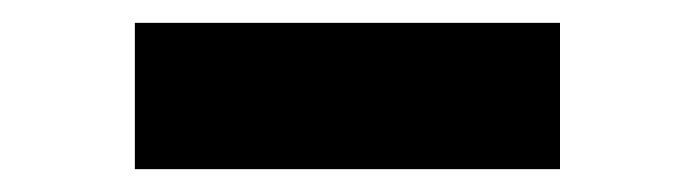

<svg xmlns="http://www.w3.org/2000/svg" viewBox="-20 -373 608 168"><path d="M98 -225V-353H470V-225Z"/></svg>

Font: Lexend Mega SemiBold
Style: Regular
Weight: 600
Designer: Bonnie Shaver-Troup, Thomas Jockin
Foundry: Lexend
Version: Version 1.007